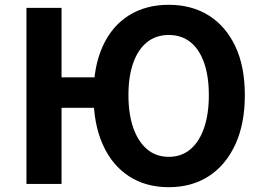

<svg xmlns="http://www.w3.org/2000/svg" viewBox="-20 -774 1104 808"><path d="M91.3 0V-740.8H239V-448.5H457.4V-320.3H239V0ZM690.2 13.8Q593.2 13.8 522 -32.8Q450.8 -79.4 412.2 -166.4Q373.5 -253.3 373.5 -373.6Q373.5 -494 412.2 -579.1Q450.8 -664.2 522 -709Q593.2 -753.8 690.2 -753.8Q787.2 -753.8 858.9 -708.6Q930.6 -663.4 970.5 -578.7Q1010.4 -494 1010.4 -373.6Q1010.4 -253.3 970.5 -166.4Q930.6 -79.4 858.9 -32.8Q787.2 13.8 690.2 13.8ZM690.2 -114Q743.9 -114 781.5 -146Q819.2 -178 839 -236.3Q858.9 -294.5 858.9 -373.6Q858.9 -452.6 839 -509.5Q819.2 -566.4 781.5 -596.6Q743.9 -626.8 690.2 -626.8Q636.7 -626.8 598.9 -596.6Q561 -566.4 540.8 -509.5Q520.5 -452.6 520.5 -373.6Q520.5 -294.5 540.8 -236.3Q561 -178 598.9 -146Q636.7 -114 690.2 -114Z"/></svg>

Font: Noto Sans SC Thin
Style: Regular
Weight: 100
Designer: Ryoko NISHIZUKA 西塚涼子 (kana, bopomofo & ideographs); Paul D. Hunt (Latin, Greek & Cyrillic); Sandoll Communications 산돌커뮤니
Foundry: Adobe
Version: Version 2.004-H2;hotconv 1.0.118;makeotfexe 2.5.65603